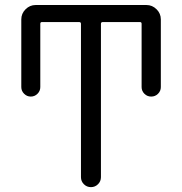

<svg xmlns="http://www.w3.org/2000/svg" viewBox="-20 -773 729 770"><path d="M304.7 -677.7Q304.7 -684.6 296.9 -684.6H148.4Q141.6 -684.6 141.6 -677.7V-423.8Q141.6 -408.2 130.4 -397Q119.1 -385.7 103.5 -385.7Q87.9 -385.7 76.7 -397Q65.4 -408.2 65.4 -423.8V-695.3Q65.4 -718.8 82.5 -735.8Q99.6 -752.9 123 -752.9H567.4Q590.8 -752.9 607.9 -735.8Q625 -718.8 625 -695.3V-423.8Q625 -408.2 613.8 -397Q602.5 -385.7 586.4 -385.7Q570.3 -385.7 559.1 -397Q547.9 -408.2 547.9 -423.8V-677.7Q547.9 -684.6 541 -684.6H392.6Q384.8 -684.6 384.8 -677.7V-62.5Q384.8 -45.9 373 -34.2Q361.3 -22.5 344.7 -22.5Q328.1 -22.5 316.4 -34.2Q304.7 -45.9 304.7 -62.5Z"/></svg>

Font: Gen Jyuu Gothic Normal
Style: Regular
Weight: 300
Designer: [Source Han Sans]
Ryoko NISHIZUKA  (kana & ideographs); Paul D. Hunt (Latin, Greek & Cyrillic); Wenlong ZHANG  (bopomofo
Version: Version 1.002.20150607